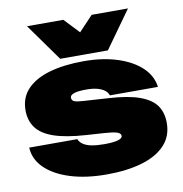

<svg xmlns="http://www.w3.org/2000/svg" viewBox="-91 -912 967 1015"><g transform="rotate(-10 393.0 -404.5)"><path d="M760 -196Q760 -124 715 -76.5Q670 -29 589.5 -5.5Q509 18 401 18Q290 18 205.5 -8.5Q121 -35 72.5 -82.5Q24 -130 21 -193H279Q286 -176 303 -164.5Q320 -153 347.5 -147.5Q375 -142 415 -142Q463 -142 488 -149Q513 -156 513 -169Q513 -184 492 -190.5Q471 -197 424 -200L330 -206Q221 -213 156.5 -235.5Q92 -258 64 -297Q36 -336 36 -390Q36 -459 79.5 -504Q123 -549 201 -571Q279 -593 383 -593Q485 -593 564 -567.5Q643 -542 691 -497Q739 -452 747 -391H489Q484 -407 469 -418.5Q454 -430 430 -436.5Q406 -443 372 -443Q326 -443 305 -435.5Q284 -428 284 -415Q284 -400 297 -394Q310 -388 348 -386L474 -378Q582 -372 644.5 -349.5Q707 -327 733.5 -289Q760 -251 760 -196ZM520 -627H264L121 -827H316L452 -683H332L468 -827H663Z"/></g></svg>

Font: Unbounded Black
Style: Regular
Weight: 900
Designer: Luke Prowse, Jean-Baptiste Morizot, Fátima Lázaro, Florian Runge
Foundry: NaN
Version: Version 1.701;gftools[0.9.28.dev5+ged2979d]